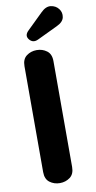

<svg xmlns="http://www.w3.org/2000/svg" viewBox="-102 -969 507 1018"><g transform="rotate(-10 151.5 -460.5)"><path d="M135 6Q104 6 80.5 -11.5Q57 -29 57 -67V-637Q57 -675 80.5 -692.5Q104 -710 135 -710Q166 -710 189.5 -692.5Q213 -675 213 -637V-67Q213 -29 189.5 -11.5Q166 6 135 6ZM153 -764Q124 -750 105 -773Q86 -796 111 -820L196 -903Q223 -930 249.5 -926.5Q276 -923 291.5 -903Q307 -883 302 -857.5Q297 -832 262 -816Z"/></g></svg>

Font: Nunito VF Beta Light
Style: Regular
Weight: 300
Designer: Vernon Adams
Foundry: newtypography
Version: Version 3.001